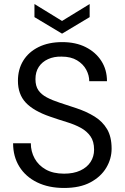

<svg xmlns="http://www.w3.org/2000/svg" viewBox="-20 -921 619 953"><path d="M298 12Q221 12 164 -16Q107 -44 76 -94Q45 -144 45 -210H133Q133 -169 152 -134.5Q171 -100 207.5 -79.5Q244 -59 298 -59Q345 -59 378.5 -74.5Q412 -90 429.5 -117Q447 -144 447 -178Q447 -219 429 -244.5Q411 -270 381 -286.5Q351 -303 311.5 -315Q272 -327 229 -342Q147 -370 108 -411.5Q69 -453 69 -520Q69 -577 95.5 -620Q122 -663 171.5 -687.5Q221 -712 289 -712Q356 -712 405.5 -687Q455 -662 483 -618.5Q511 -575 511 -518H423Q423 -547 408 -575Q393 -603 362.5 -621.5Q332 -640 286 -640Q248 -641 218.5 -627.5Q189 -614 172.5 -589Q156 -564 156 -528Q156 -494 170.5 -473Q185 -452 212.5 -437.5Q240 -423 277 -411Q314 -399 359 -384Q410 -367 449.5 -342.5Q489 -318 511.5 -280Q534 -242 534 -183Q534 -133 507.5 -88.5Q481 -44 429 -16Q377 12 298 12ZM288 -754 151 -836V-901L288 -817L425 -901V-836Z"/></svg>

Font: DM Sans 18pt
Style: Regular
Weight: 400
Designer: Colophon Foundry, Jonny Pinhorn
Foundry: Colophon Foundry
Version: Version 4.004;gftools[0.9.30]